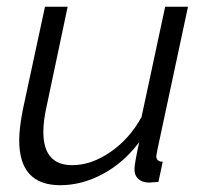

<svg xmlns="http://www.w3.org/2000/svg" viewBox="-20 -541 609 571"><path d="M37.1 -124Q37.1 -159.7 47.9 -214.8L113.8 -521H181.2L119.1 -227.1Q108.9 -182.6 108.9 -148.9Q108.9 -49.8 194.8 -49.8Q251.5 -49.8 308.3 -88.9Q365.2 -127.9 400.9 -192.9L471.2 -521H539.1L448.2 -96.2Q447.8 -92.3 446.3 -85.4Q444.8 -78.6 444.8 -77.1Q444.8 -60.1 463.9 -60.1L451.2 0Q424.3 2 422.9 2Q402.3 1.5 391.1 -9Q379.9 -19.5 379.9 -37.1Q379.9 -54.7 394 -118.2Q348.6 -57.6 286.4 -23.9Q224.1 9.8 159.2 9.8Q37.1 9.8 37.1 -124Z"/></svg>

Font: Rawline
Style: Italic
Weight: 400
Italic angle: -12°
Designer: Matt McInerney, Pablo Impallari, Rodrigo Fuenzalida
Foundry: Matt McInerney, Pablo Impallari, Rodrigo Fuenzalida
Version: Version 4.020;PS 004.020;hotconv 1.0.88;makeotf.lib2.5.64775